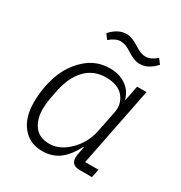

<svg xmlns="http://www.w3.org/2000/svg" viewBox="-171 -840 919 974"><g transform="rotate(30 288.5 -352.5)"><path d="M421 -618Q389 -618 347 -646Q311 -670 283 -670Q254 -670 219 -641L198 -669Q241 -717 291 -717Q323 -717 365 -689Q401 -665 429 -665Q458 -665 493 -694L514 -666Q471 -618 421 -618ZM500 0H428Q378 0 378 -45Q378 -56 381 -70L389 -112H386Q354 -49 313 -18.5Q272 12 214 12Q141 12 98 -40.5Q55 -93 55 -181Q55 -267 82 -343.5Q109 -420 167.5 -472Q226 -524 305 -524Q359 -524 397.5 -498Q436 -472 449 -425H452L469 -512H524L432 -49H510ZM335 -85Q395 -139 411 -222L435 -341Q446 -394 414 -434Q382 -474 310 -474Q239 -474 192.5 -426.5Q146 -379 128 -294L116 -234Q111 -202 111 -175Q111 -114 140 -76Q169 -38 227 -38Q285 -38 335 -85Z"/></g></svg>

Font: IBM Plex Sans Light
Style: Italic
Weight: 300
Italic angle: -11.31°
Designer: Mike Abbink, Paul van der Laan, Pieter van Rosmalen
Foundry: Bold Monday
Version: Version 3.0